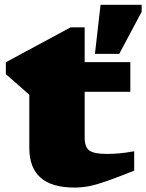

<svg xmlns="http://www.w3.org/2000/svg" viewBox="-20 -788 626 822"><path d="M342.5 -198.5Q342.5 -159 362 -144Q381.5 -129 438 -129Q462.5 -129 491 -131.5Q519.5 -134 554.5 -140.5V-57.5Q482 -28.5 437.2 -12.8Q392.5 3 361.5 9Q330.5 15 298.5 15Q105.5 15 105.5 -154.5V-382.5L5 -470.5V-521.5L282.5 -671H342.5V-522H538V-395H342.5ZM386.5 -557.5 410.5 -767.5H586.5V-737.5L490.5 -557.5Z"/></svg>

Font: Newsreader Caption ExtraBold
Style: Regular
Weight: 800
Designer: Hugues Gentile
Foundry: Production Type
Version: Version 1.001